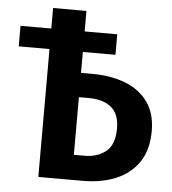

<svg xmlns="http://www.w3.org/2000/svg" viewBox="-51 -756 718 803"><g transform="rotate(5 307.5 -354.5)"><path d="M139.5 0V-536.9H10.3V-623.1H139.5V-709.2H279.5V-623.1H416.4V-536.9H279.5V-449.2H324.1Q405.1 -449.2 466.4 -425.4Q527.7 -401.5 561.5 -353.3Q595.4 -305.1 595.4 -232.8Q595.4 -153.3 560.5 -101.8Q525.6 -50.3 464.9 -25.1Q404.1 0 326.2 0ZM279.5 -105.1H323.6Q377.9 -105.1 413.8 -133.6Q449.7 -162.1 449.7 -230.8Q449.7 -291.8 415.1 -319.5Q380.5 -347.2 321 -347.2H279.5Z"/></g></svg>

Font: Fira Code SemiBold
Style: Regular
Weight: 600
Designer: Carrois Corporate, Edenspiekermann AG, Nikita Prokopov
Foundry: Carrois Corporate, Edenspiekermann AG, Nikita Prokopov
Version: Version 6.002